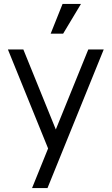

<svg xmlns="http://www.w3.org/2000/svg" viewBox="-20 -750 564 970"><path d="M223 0 20 -500H98L279 -54H245L426 -500H504L220 200H142ZM296 -730H389L299 -580H236Z"/></svg>

Font: Uncut Sans VF
Style: Regular
Weight: 400
Designer: Kasper Nordkvist
Foundry: Uncut Type
Version: Version 1.100;FEAKit 1.0